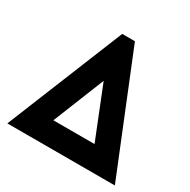

<svg xmlns="http://www.w3.org/2000/svg" viewBox="-157 -848 985 996"><g transform="rotate(30 335.0 -350.0)"><path d="M297 -700 13 0H657L373 -700ZM335.3 -441 458.3 -133.3H211.7Z"/></g></svg>

Font: Unageo Variable
Style: Regular
Weight: 300
Designer: Richard Sepsi
Foundry: Richard Sepsi
Version: Version 2.200